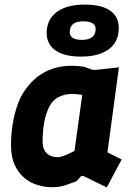

<svg xmlns="http://www.w3.org/2000/svg" viewBox="-20 -808 592 838"><path d="M207 9Q177 9 145.5 0Q114 -9 87.5 -30.5Q61 -52 44.5 -87.5Q28 -123 28 -175Q28 -231 39 -286.5Q50 -342 72 -387Q147 -521 294 -521Q315 -521 346 -517L382 -504Q388 -502 398 -503L499 -514L449 -143L511 -112L446 10L346 -39Q336 -43 332 -37L314 -17Q289 -8 272.5 -2Q256 4 241.5 6.5Q227 9 207 9ZM230 -122Q243 -122 259 -128Q275 -134 305 -149L339 -394Q315 -398 294 -398Q263 -398 236 -384.5Q209 -371 195 -342Q179 -310 172.5 -272Q166 -234 166 -190Q166 -156 184 -139Q202 -122 230 -122ZM333 -561Q254 -561 215.5 -593Q177 -625 185 -684Q193 -734 235.5 -761Q278 -788 351 -788Q430 -788 467.5 -756.5Q505 -725 497 -666Q490 -615 447.5 -588Q405 -561 333 -561ZM337 -634Q392 -634 397 -674Q403 -715 343 -715Q290 -715 285 -676Q279 -634 337 -634Z"/></svg>

Font: Finlandica
Style: Bold Italic
Weight: 700
Italic angle: -8°
Designer: Niklas Ekholm, Juho Hiilivirta, Jaakko Suomalainen
Foundry: Helsinki Type Studio
Version: Version 1.064; ttfautohint (v1.8.4.7-5d5b)